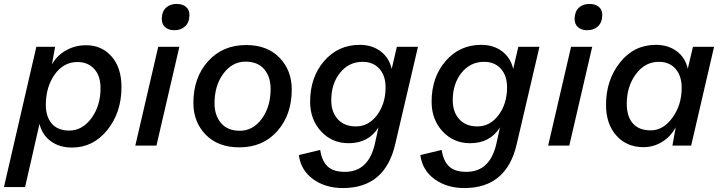

<svg xmlns="http://www.w3.org/2000/svg" viewBox="-46 -737 3657 972"><path d="M390 -508Q469 -508 519 -451Q569 -394 569 -296Q569 -168 497.5 -79Q426 10 318 10Q256 10 212 -21.5Q168 -53 154 -110L81 210H-26L138 -500H233L217 -411Q243 -457 289 -482.5Q335 -508 390 -508ZM304 -76Q371 -76 417 -139Q463 -202 463 -290Q463 -353 431 -388Q399 -423 346 -423Q276 -423 231 -360Q186 -297 186 -205Q186 -146 216.5 -111Q247 -76 304 -76Z M837 -584Q807 -584 789.5 -600Q772 -616 773 -644Q774 -679 794.5 -698Q815 -717 848 -717Q879 -717 896.5 -701.5Q914 -686 913 -659Q912 -623 891 -603.5Q870 -584 837 -584ZM862 -500 746 0H639L755 -500Z M1166 9Q1058 9 995.5 -55Q933 -119 933 -216Q933 -344 1007 -426.5Q1081 -509 1200 -509Q1307 -509 1369 -445Q1431 -381 1431 -284Q1431 -156 1358 -73.5Q1285 9 1166 9ZM1168 -75Q1235 -75 1279.5 -136Q1324 -197 1324 -287Q1324 -348 1291.5 -386.5Q1259 -425 1197 -425Q1130 -425 1085 -364.5Q1040 -304 1040 -214Q1040 -153 1073 -114Q1106 -75 1168 -75Z M1963 -500H2070L1955 -8Q1904 215 1690 215Q1601 215 1539 170Q1477 125 1467 48L1575 22Q1583 77 1612 105Q1641 133 1700 133Q1820 133 1852 -10L1870 -92Q1820 -12 1719 -12Q1635 -12 1579.5 -72Q1524 -132 1524 -222Q1524 -346 1595 -428Q1666 -510 1775 -510Q1837 -510 1880.5 -477.5Q1924 -445 1937 -388ZM1756 -97Q1820 -97 1863 -154.5Q1906 -212 1906 -295Q1906 -354 1874.5 -389Q1843 -424 1790 -424Q1720 -424 1675.5 -368.5Q1631 -313 1631 -229Q1631 -170 1664 -133.5Q1697 -97 1756 -97Z M2578 -500H2685L2570 -8Q2519 215 2305 215Q2216 215 2154 170Q2092 125 2082 48L2190 22Q2198 77 2227 105Q2256 133 2315 133Q2435 133 2467 -10L2485 -92Q2435 -12 2334 -12Q2250 -12 2194.5 -72Q2139 -132 2139 -222Q2139 -346 2210 -428Q2281 -510 2390 -510Q2452 -510 2495.5 -477.5Q2539 -445 2552 -388ZM2371 -97Q2435 -97 2478 -154.5Q2521 -212 2521 -295Q2521 -354 2489.5 -389Q2458 -424 2405 -424Q2335 -424 2290.5 -368.5Q2246 -313 2246 -229Q2246 -170 2279 -133.5Q2312 -97 2371 -97Z M2927 -584Q2897 -584 2879.5 -600Q2862 -616 2863 -644Q2864 -679 2884.5 -698Q2905 -717 2938 -717Q2969 -717 2986.5 -701.5Q3004 -686 3003 -659Q3002 -623 2981 -603.5Q2960 -584 2927 -584ZM2952 -500 2836 0H2729L2845 -500Z M3211 8Q3127 8 3074.5 -50.5Q3022 -109 3022 -206Q3022 -332 3093 -421Q3164 -510 3274 -510Q3336 -510 3379.5 -478Q3423 -446 3436 -389L3462 -500H3569L3453 0H3358L3375 -93Q3350 -46 3306.5 -19Q3263 8 3211 8ZM3248 -77Q3312 -77 3358.5 -141.5Q3405 -206 3405 -293Q3405 -353 3374 -388.5Q3343 -424 3290 -424Q3219 -424 3173 -361.5Q3127 -299 3127 -212Q3127 -147 3158 -112Q3189 -77 3248 -77Z"/></svg>

Font: Elaine Sans Medium
Style: Italic
Weight: 500
Italic angle: -13°
Designer: Wei Huang
Foundry: Wei Huang
Version: Version 2.001;December 24, 2019;FontCreator 12.0.0.2547 64-b